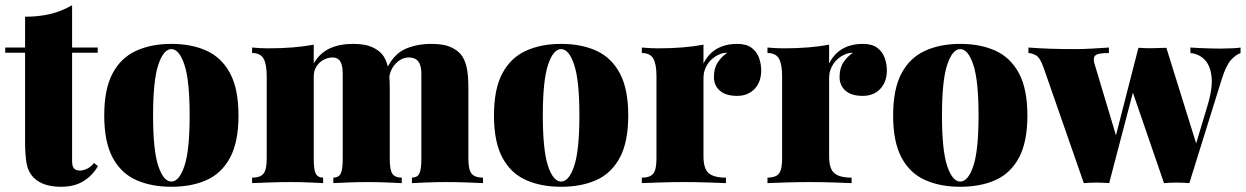

<svg xmlns="http://www.w3.org/2000/svg" viewBox="-24 -701 4769 735"><path d="M252 -681V-519H350V-499H252V-84Q252 -65 259 -56.5Q266 -48 282 -48Q293 -48 308 -54.5Q323 -61 336 -77L351 -65Q330 -29 295.5 -7.5Q261 14 209 14Q176 14 149.5 5.5Q123 -3 106 -20Q84 -42 78 -74.5Q72 -107 72 -159V-499H-4V-519H72V-637Q125 -637 168.5 -647.5Q212 -658 252 -681Z M632 -533Q710 -533 767.5 -506.5Q825 -480 857 -420Q889 -360 889 -259Q889 -158 857 -98Q825 -38 767.5 -12Q710 14 632 14Q555 14 497 -12Q439 -38 407 -98Q375 -158 375 -259Q375 -360 407 -420Q439 -480 497 -506.5Q555 -533 632 -533ZM632 -513Q602 -513 582 -453Q562 -393 562 -259Q562 -125 582 -65.5Q602 -6 632 -6Q662 -6 682 -65.5Q702 -125 702 -259Q702 -393 682 -453Q662 -513 632 -513Z M1326 -533Q1372 -533 1398.5 -521.5Q1425 -510 1439 -493Q1454 -475 1461 -445Q1468 -415 1468 -364V-93Q1468 -51 1478 -36Q1488 -21 1514 -21V0Q1495 -1 1457.5 -2.5Q1420 -4 1384 -4Q1345 -4 1308 -2.5Q1271 -1 1252 0V-21Q1272 -21 1280 -36Q1288 -51 1288 -93V-418Q1288 -439 1284 -453Q1280 -467 1271.5 -474Q1263 -481 1249 -481Q1231 -481 1214.5 -472Q1198 -463 1187.5 -446.5Q1177 -430 1177 -409V-93Q1177 -51 1185 -36Q1193 -21 1213 -21V0Q1196 -1 1161.5 -2.5Q1127 -4 1091 -4Q1049 -4 1006 -2.5Q963 -1 941 0V-21Q972 -21 984.5 -36Q997 -51 997 -93V-410Q997 -455 985 -476.5Q973 -498 941 -498V-519Q973 -516 1003 -516Q1053 -516 1096.5 -519.5Q1140 -523 1177 -530V-458Q1200 -498 1238 -515.5Q1276 -533 1326 -533ZM1627 -533Q1673 -533 1699.5 -521.5Q1726 -510 1740 -493Q1755 -475 1762 -445Q1769 -415 1769 -364V-93Q1769 -51 1781.5 -36Q1794 -21 1825 -21V0Q1805 -1 1764.5 -2.5Q1724 -4 1685 -4Q1646 -4 1609 -2.5Q1572 -1 1553 0V-21Q1573 -21 1581 -36Q1589 -51 1589 -93V-418Q1589 -439 1584 -453Q1579 -467 1568.5 -474Q1558 -481 1540 -481Q1522 -481 1505.5 -470Q1489 -459 1478.5 -441.5Q1468 -424 1466 -403L1459 -443Q1486 -496 1529.5 -514.5Q1573 -533 1627 -533Z M2124 -533Q2202 -533 2259.5 -506.5Q2317 -480 2349 -420Q2381 -360 2381 -259Q2381 -158 2349 -98Q2317 -38 2259.5 -12Q2202 14 2124 14Q2047 14 1989 -12Q1931 -38 1899 -98Q1867 -158 1867 -259Q1867 -360 1899 -420Q1931 -480 1989 -506.5Q2047 -533 2124 -533ZM2124 -513Q2094 -513 2074 -453Q2054 -393 2054 -259Q2054 -125 2074 -65.5Q2094 -6 2124 -6Q2154 -6 2174 -65.5Q2194 -125 2194 -259Q2194 -393 2174 -453Q2154 -513 2124 -513Z M2798 -533Q2834 -533 2854 -517.5Q2874 -502 2882 -478.5Q2890 -455 2890 -432Q2890 -387 2864.5 -360.5Q2839 -334 2798 -334Q2754 -334 2731.5 -354Q2709 -374 2709 -406Q2709 -440 2723.5 -462Q2738 -484 2760 -499Q2742 -499 2728 -492Q2716 -487 2705 -478Q2694 -469 2686 -457.5Q2678 -446 2673.5 -432Q2669 -418 2669 -403V-103Q2669 -55 2689 -38Q2709 -21 2755 -21V0Q2732 -1 2686.5 -2.5Q2641 -4 2593 -4Q2548 -4 2502 -2.5Q2456 -1 2433 0V-21Q2464 -21 2476.5 -36Q2489 -51 2489 -93V-410Q2489 -455 2477 -476.5Q2465 -498 2433 -498V-519Q2465 -516 2495 -516Q2545 -516 2588.5 -519.5Q2632 -523 2669 -530V-458Q2682 -484 2701 -500.5Q2720 -517 2744.5 -525Q2769 -533 2798 -533Z M3279 -533Q3315 -533 3335 -517.5Q3355 -502 3363 -478.5Q3371 -455 3371 -432Q3371 -387 3345.5 -360.5Q3320 -334 3279 -334Q3235 -334 3212.5 -354Q3190 -374 3190 -406Q3190 -440 3204.5 -462Q3219 -484 3241 -499Q3223 -499 3209 -492Q3197 -487 3186 -478Q3175 -469 3167 -457.5Q3159 -446 3154.5 -432Q3150 -418 3150 -403V-103Q3150 -55 3170 -38Q3190 -21 3236 -21V0Q3213 -1 3167.5 -2.5Q3122 -4 3074 -4Q3029 -4 2983 -2.5Q2937 -1 2914 0V-21Q2945 -21 2957.5 -36Q2970 -51 2970 -93V-410Q2970 -455 2958 -476.5Q2946 -498 2914 -498V-519Q2946 -516 2976 -516Q3026 -516 3069.5 -519.5Q3113 -523 3150 -530V-458Q3163 -484 3182 -500.5Q3201 -517 3225.5 -525Q3250 -533 3279 -533Z M3652 -533Q3730 -533 3787.5 -506.5Q3845 -480 3877 -420Q3909 -360 3909 -259Q3909 -158 3877 -98Q3845 -38 3787.5 -12Q3730 14 3652 14Q3575 14 3517 -12Q3459 -38 3427 -98Q3395 -158 3395 -259Q3395 -360 3427 -420Q3459 -480 3517 -506.5Q3575 -533 3652 -533ZM3652 -513Q3622 -513 3602 -453Q3582 -393 3582 -259Q3582 -125 3602 -65.5Q3622 -6 3652 -6Q3682 -6 3702 -65.5Q3722 -125 3722 -259Q3722 -393 3702 -453Q3682 -513 3652 -513Z M4221 -519V-498Q4200 -498 4185.5 -495.5Q4171 -493 4166 -485Q4161 -477 4165 -460L4254 -163L4237 -140L4334 -518L4355 -507L4222 0Q4198 -2 4173.5 -2Q4149 -2 4125 0L3971 -442Q3957 -482 3940.5 -490Q3924 -498 3913 -498V-519Q3953 -516 3996 -514.5Q4039 -513 4091 -513Q4122 -513 4156.5 -515Q4191 -517 4221 -519ZM4725 -519V-498Q4706 -491 4688 -471Q4670 -451 4654 -401L4529 0Q4505 -2 4480.5 -2Q4456 -2 4432 0L4305 -369L4335 -518Q4361 -516 4388 -516.5Q4415 -517 4441 -518L4565 -120L4552 -142L4598 -295Q4619 -364 4614 -407.5Q4609 -451 4587 -473Q4565 -495 4533 -498V-519Q4547 -518 4569.5 -517Q4592 -516 4614 -515.5Q4636 -515 4648 -515Q4666 -515 4690 -516Q4714 -517 4725 -519Z"/></svg>

Font: Playfair Display Black
Style: Regular
Weight: 900
Designer: Claus Eggers Sørensen
Foundry: Claus Eggers Sørensen
Version: Version 1.203